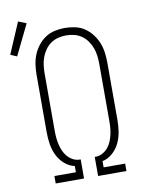

<svg xmlns="http://www.w3.org/2000/svg" viewBox="-126 -878 716 941"><g transform="rotate(-10 232.0 -407.0)"><path d="M74 0V-37H181V-68Q153 -74 130.5 -94Q108 -114 95.5 -140.5Q83 -167 78.5 -196Q74 -225 74 -254V-540Q74 -565 77.5 -590.5Q81 -616 90.5 -639.5Q100 -663 116 -683.5Q132 -704 153 -718Q174 -732 199.5 -737.5Q225 -743 250 -743Q275 -743 300.5 -737.5Q326 -732 347 -718Q368 -704 384 -683.5Q400 -663 409.5 -639.5Q419 -616 422.5 -590.5Q426 -565 426 -540V-254Q426 -225 421.5 -196Q417 -167 404.5 -140.5Q392 -114 369.5 -94Q347 -74 319 -68V-37H426V0H285V-95H293Q310 -96 325 -104.5Q340 -113 351 -126Q362 -139 368.5 -154.5Q375 -170 379 -186.5Q383 -203 384.5 -220Q386 -237 386 -254V-540Q386 -560 383.5 -580.5Q381 -601 374 -620Q367 -639 355 -656Q343 -673 326.5 -684.5Q310 -696 290 -701Q270 -706 250 -706Q230 -706 210 -701Q190 -696 173.5 -684.5Q157 -673 145 -656Q133 -639 126 -620Q119 -601 116.5 -580.5Q114 -560 114 -540V-254Q114 -237 115.5 -220Q117 -203 121 -186.5Q125 -170 131.5 -154.5Q138 -139 149 -126Q160 -113 175 -104.5Q190 -96 207 -95H215V0ZM-4 -646 -36 -660 30 -814 70 -798Z"/></g></svg>

Font: Iosevka Slab Extralight
Style: Regular
Weight: 200
Monospace: yes
Designer: Belleve Invis
Foundry: Belleve Invis
Version: Version 11.1.1; ttfautohint (v1.8.3)